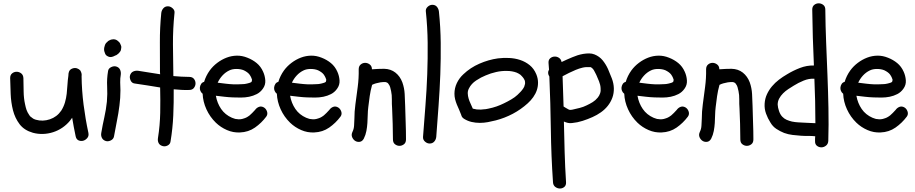

<svg xmlns="http://www.w3.org/2000/svg" viewBox="-20 -795 5407 1134"><path d="M461.9 -344.7Q462.9 -260.7 473.6 -176.8Q484.4 -92.8 502 -10.7Q505.9 7.8 495.6 20Q485.4 32.2 471.7 36.1Q458 40 444.3 34.2Q430.7 28.3 426.8 9.8Q415 -45.9 406.2 -99.6Q402.3 -94.7 399.4 -90.3Q396.5 -85.9 392.6 -81.1Q373 -57.6 347.7 -40.5Q322.3 -23.4 293.5 -14.2Q264.6 -4.9 234.4 -3.9Q204.1 -2.9 174.8 -10.7Q123 -25.4 95.7 -61.5Q68.4 -97.7 56.6 -144Q44.9 -190.4 43 -240.7Q41 -291 40 -334Q40 -352.5 51.8 -361.8Q63.5 -371.1 78.1 -371.1Q92.8 -371.1 105 -361.8Q117.2 -352.5 118.2 -334Q119.1 -294.9 119.6 -254.9Q120.1 -214.8 127.9 -179.7Q131.8 -160.2 136.7 -146Q141.6 -131.8 152.3 -116.2Q157.2 -109.4 157.7 -108.4Q158.2 -107.4 160.2 -106.4Q174.8 -94.7 179.7 -92.3Q184.6 -89.8 191.4 -87.9Q232.4 -76.2 274.4 -90.3Q316.4 -104.5 341.8 -141.6Q356.4 -165 363.8 -190.4Q371.1 -215.8 374 -241.7Q377 -267.6 378.4 -294.4Q379.9 -321.3 383.8 -347.7Q383.8 -377 398.9 -386.2Q414.1 -395.5 430.7 -392.6Q440.4 -389.6 446.3 -385.7L454.1 -378.9Q464.8 -361.3 461.9 -344.7Z M578.1 -9.8Q585.9 -56.6 596.2 -102.1Q606.4 -147.5 611.3 -194.3Q615.2 -240.2 612.8 -284.7Q610.4 -329.1 618.2 -375Q620.1 -390.6 636.2 -398.4Q652.3 -406.2 666 -402.3Q682.6 -397.5 689 -383.8Q695.3 -370.1 693.4 -354.5Q689.5 -332 689.9 -308.6Q690.4 -285.2 691.4 -261.7Q691.4 -216.8 685.5 -171.9Q679.7 -125 670.4 -80.1Q661.1 -35.2 653.3 10.7Q650.4 26.4 634.8 34.2Q619.1 42 605.5 38.1Q588.9 33.2 582 19.5Q575.2 5.9 578.1 -9.8ZM625 -459Q618.2 -460.9 611.3 -465.3Q604.5 -469.7 601.6 -476.6Q598.6 -484.4 596.7 -490.2Q594.7 -496.1 594.7 -503.9Q594.7 -512.7 597.7 -521.5Q601.6 -539.1 613.3 -546.9Q617.2 -552.7 624 -555.7Q634.8 -562.5 648.4 -563Q662.1 -563.5 672.9 -555.7Q677.7 -551.8 682.6 -547.4Q687.5 -543 690.4 -536.1Q692.4 -531.2 694.8 -525.4Q697.3 -519.5 696.3 -513.7Q695.3 -506.8 694.3 -501Q693.4 -495.1 689.5 -490.2Q684.6 -483.4 681.6 -480.5Q678.7 -477.5 671.9 -472.7Q668 -468.8 660.2 -466.8Q639.6 -455.1 625 -459Z M1097.7 -340.8Q1116.2 -340.8 1125.5 -329.1Q1134.8 -317.4 1134.8 -302.7Q1134.8 -288.1 1125.5 -275.9Q1116.2 -263.7 1097.7 -263.7Q1074.2 -262.7 1051.3 -264.2Q1028.3 -265.6 1005.9 -267.6Q1006.8 -190.4 1003.4 -113.3Q1000 -36.1 987.3 40Q985.4 56.6 969.7 64.5Q954.1 72.3 939.5 67.4Q922.9 62.5 916.5 49.3Q910.2 36.1 913.1 19.5Q924.8 -54.7 926.3 -128.9Q927.7 -203.1 925.8 -278.3Q888.7 -284.2 850.6 -290.5Q812.5 -296.9 775.4 -301.8Q758.8 -303.7 751.5 -319.8Q744.1 -335.9 748 -349.6Q752.9 -366.2 766.6 -372.6Q780.3 -378.9 795.9 -377Q828.1 -372.1 860.4 -366.7Q892.6 -361.3 925.8 -356.4Q924.8 -361.3 924.8 -371.1Q924.8 -459 924.3 -544.9Q923.8 -630.9 932.6 -718.8Q934.6 -734.4 944.8 -746.1Q955.1 -757.8 971.7 -757.8Q986.3 -757.8 999.5 -746.1Q1012.7 -734.4 1010.7 -718.8Q1001 -625 1001.5 -532.7Q1002 -440.4 1003.9 -345.7Q1027.3 -343.8 1050.8 -342.3Q1074.2 -340.8 1097.7 -340.8Z M1218.8 -378.9Q1237.3 -404.3 1263.2 -423.8Q1289.1 -443.4 1318.4 -454.6Q1347.7 -465.8 1378.9 -466.3Q1410.2 -466.8 1441.4 -454.1Q1471.7 -442.4 1496.1 -422.4Q1520.5 -402.3 1534.2 -371.1Q1544.9 -347.7 1546.9 -320.3Q1548.8 -293 1532.2 -270.5Q1517.6 -250 1496.6 -239.3Q1475.6 -228.5 1451.7 -223.6Q1427.7 -218.8 1402.8 -218.8Q1377.9 -218.8 1355.5 -219.7Q1330.1 -220.7 1305.2 -223.6Q1280.3 -226.6 1254.9 -229.5Q1262.7 -185.5 1286.1 -151.4Q1309.6 -117.2 1349.6 -99.6Q1360.4 -95.7 1366.2 -93.8Q1369.1 -92.8 1371.6 -92.3Q1374 -91.8 1377 -91.8Q1384.8 -90.8 1390.1 -90.3Q1395.5 -89.8 1400.4 -90.8Q1407.2 -91.8 1409.7 -92.3Q1412.1 -92.8 1415 -93.8Q1425.8 -96.7 1434.1 -100.6Q1442.4 -104.5 1454.1 -113.3Q1460 -118.2 1469.7 -127.9Q1479.5 -137.7 1486.3 -145.5Q1496.1 -159.2 1510.3 -164.1Q1524.4 -168.9 1539.1 -160.2Q1551.8 -152.3 1557.1 -136.2Q1562.5 -120.1 1552.7 -106.4Q1524.4 -68.4 1485.8 -41.5Q1447.3 -14.6 1397.5 -12.7Q1357.4 -10.7 1320.3 -26.9Q1283.2 -43 1254.9 -70.3Q1219.7 -104.5 1199.2 -149.4Q1178.7 -194.3 1176.8 -241.2Q1168 -248 1163.6 -258.3Q1159.2 -268.6 1160.6 -279.3Q1162.1 -290 1168 -299.3Q1173.8 -308.6 1185.5 -311.5Q1196.3 -347.7 1218.8 -378.9ZM1453.1 -355.5Q1442.4 -369.1 1419.9 -379.9Q1401.4 -387.7 1376.5 -387.7Q1351.6 -387.7 1334 -378.9Q1311.5 -368.2 1293.9 -349.1Q1276.4 -330.1 1265.6 -306.6Q1289.1 -303.7 1312.5 -300.8Q1335.9 -297.9 1359.4 -296.9Q1372.1 -296.9 1384.8 -296.9Q1397.5 -296.9 1410.2 -297.9Q1414.1 -297.9 1417.5 -298.3Q1420.9 -298.8 1424.8 -298.8Q1433.6 -300.8 1438 -301.3Q1442.4 -301.8 1447.3 -303.7Q1451.2 -304.7 1457 -306.6Q1461.9 -308.6 1462.9 -309.6Q1463.9 -310.5 1465.8 -311.5L1468.8 -323.2Q1466.8 -327.1 1466.3 -330.6Q1465.8 -334 1463.9 -336.9Q1462.9 -339.8 1459.5 -345.7Q1456.1 -351.6 1453.1 -355.5Z M1657.2 -378.9Q1675.8 -404.3 1701.7 -423.8Q1727.5 -443.4 1756.8 -454.6Q1786.1 -465.8 1817.4 -466.3Q1848.6 -466.8 1879.9 -454.1Q1910.2 -442.4 1934.6 -422.4Q1959 -402.3 1972.7 -371.1Q1983.4 -347.7 1985.4 -320.3Q1987.3 -293 1970.7 -270.5Q1956.1 -250 1935.1 -239.3Q1914.1 -228.5 1890.1 -223.6Q1866.2 -218.8 1841.3 -218.8Q1816.4 -218.8 1793.9 -219.7Q1768.6 -220.7 1743.7 -223.6Q1718.8 -226.6 1693.4 -229.5Q1701.2 -185.5 1724.6 -151.4Q1748 -117.2 1788.1 -99.6Q1798.8 -95.7 1804.7 -93.8Q1807.6 -92.8 1810.1 -92.3Q1812.5 -91.8 1815.4 -91.8Q1823.2 -90.8 1828.6 -90.3Q1834 -89.8 1838.9 -90.8Q1845.7 -91.8 1848.1 -92.3Q1850.6 -92.8 1853.5 -93.8Q1864.3 -96.7 1872.6 -100.6Q1880.9 -104.5 1892.6 -113.3Q1898.4 -118.2 1908.2 -127.9Q1918 -137.7 1924.8 -145.5Q1934.6 -159.2 1948.7 -164.1Q1962.9 -168.9 1977.5 -160.2Q1990.2 -152.3 1995.6 -136.2Q2001 -120.1 1991.2 -106.4Q1962.9 -68.4 1924.3 -41.5Q1885.7 -14.6 1835.9 -12.7Q1795.9 -10.7 1758.8 -26.9Q1721.7 -43 1693.4 -70.3Q1658.2 -104.5 1637.7 -149.4Q1617.2 -194.3 1615.2 -241.2Q1606.4 -248 1602.1 -258.3Q1597.7 -268.6 1599.1 -279.3Q1600.6 -290 1606.4 -299.3Q1612.3 -308.6 1624 -311.5Q1634.8 -347.7 1657.2 -378.9ZM1891.6 -355.5Q1880.9 -369.1 1858.4 -379.9Q1839.8 -387.7 1814.9 -387.7Q1790 -387.7 1772.5 -378.9Q1750 -368.2 1732.4 -349.1Q1714.8 -330.1 1704.1 -306.6Q1727.5 -303.7 1751 -300.8Q1774.4 -297.9 1797.9 -296.9Q1810.5 -296.9 1823.2 -296.9Q1835.9 -296.9 1848.6 -297.9Q1852.5 -297.9 1856 -298.3Q1859.4 -298.8 1863.3 -298.8Q1872.1 -300.8 1876.5 -301.3Q1880.9 -301.8 1885.7 -303.7Q1889.6 -304.7 1895.5 -306.6Q1900.4 -308.6 1901.4 -309.6Q1902.3 -310.5 1904.3 -311.5L1907.2 -323.2Q1905.3 -327.1 1904.8 -330.6Q1904.3 -334 1902.3 -336.9Q1901.4 -339.8 1897.9 -345.7Q1894.5 -351.6 1891.6 -355.5Z M2073.2 -93.8Q2073.2 -135.7 2079.1 -178.7Q2085.9 -230.5 2092.8 -281.7Q2099.6 -333 2098.6 -385.7Q2098.6 -404.3 2110.4 -414.1Q2122.1 -423.8 2136.7 -423.8Q2151.4 -423.8 2164.1 -414.1Q2176.8 -404.3 2176.8 -385.7Q2214.8 -388.7 2249 -388.7Q2288.1 -387.7 2315.4 -366.2Q2342.8 -344.7 2356.4 -308.6Q2368.2 -275.4 2370.1 -240.2Q2372.1 -205.1 2373 -169.9Q2374 -120.1 2376 -70.8Q2377.9 -21.5 2377.9 28.3Q2377.9 47.9 2365.7 57.1Q2353.5 66.4 2339.4 66.4Q2325.2 66.4 2313 57.1Q2300.8 47.9 2300.8 28.3Q2300.8 -18.6 2299.3 -63.5Q2297.9 -108.4 2295.9 -155.3Q2293.9 -180.7 2294.4 -207.5Q2294.9 -234.4 2290 -256.8Q2287.1 -270.5 2284.2 -280.8Q2281.2 -291 2273.4 -300.8Q2271.5 -304.7 2265.1 -307.6Q2258.8 -310.5 2253.9 -310.5Q2239.3 -310.5 2226.6 -308.6Q2213.9 -306.6 2200.2 -302.7Q2194.3 -300.8 2188.5 -298.8Q2182.6 -296.9 2177.7 -293.9Q2168 -258.8 2163.6 -227.1Q2159.2 -195.3 2155.3 -163.1Q2152.3 -139.6 2151.9 -115.7Q2151.4 -91.8 2149.9 -68.4Q2148.4 -44.9 2144 -21.5Q2139.6 2 2128.9 23.4Q2120.1 40 2105.5 42.5Q2090.8 44.9 2078.6 37.6Q2066.4 30.3 2060.1 15.6Q2053.7 1 2061.5 -15.6Q2070.3 -33.2 2071.3 -53.7Q2072.3 -74.2 2073.2 -93.8Z M2533.2 -766.6Q2550.8 -766.6 2560.5 -754.9Q2570.3 -743.2 2572.3 -727.5Q2582 -634.8 2583 -542Q2584 -449.2 2580.6 -356.4Q2577.1 -263.7 2570.3 -170.9Q2563.5 -78.1 2556.6 13.7Q2554.7 30.3 2544.4 41.5Q2534.2 52.7 2517.6 52.7Q2502.9 52.7 2490.2 41.5Q2477.5 30.3 2478.5 13.7Q2485.4 -78.1 2492.7 -170.9Q2500 -263.7 2503.4 -356.4Q2506.8 -449.2 2505.9 -542Q2504.9 -634.8 2495.1 -727.5Q2493.2 -743.2 2505.9 -754.9Q2518.6 -766.6 2533.2 -766.6Z M2920.9 -450.2Q2952.1 -454.1 2986.3 -452.6Q3020.5 -451.2 3051.8 -440.9Q3083 -430.7 3108.4 -410.2Q3133.8 -389.6 3147.5 -356.4Q3157.2 -333 3157.7 -309.1Q3158.2 -285.2 3150.9 -263.2Q3143.6 -241.2 3129.4 -221.2Q3115.2 -201.2 3096.7 -184.6Q3056.6 -148.4 3008.8 -123Q2960.9 -97.7 2908.2 -84Q2885.7 -78.1 2861.8 -73.7Q2837.9 -69.3 2813.5 -69.3Q2789.1 -69.3 2765.6 -74.7Q2742.2 -80.1 2721.7 -92.8Q2707 -101.6 2704.1 -116.2Q2698.2 -132.8 2691.4 -147.5Q2684.6 -162.1 2678.2 -177.7Q2671.9 -193.4 2668 -209Q2664.1 -224.6 2664.1 -241.2Q2664.1 -274.4 2678.2 -304.2Q2692.4 -334 2716.8 -356.4Q2757.8 -395.5 2811.5 -418.9Q2865.2 -442.4 2920.9 -450.2ZM3031.2 -366.2Q3004.9 -376 2974.6 -376Q2942.4 -377 2910.2 -369.6Q2877.9 -362.3 2848.6 -349.6Q2821.3 -338.9 2792.5 -319.8Q2763.7 -300.8 2750 -273.4Q2742.2 -258.8 2742.7 -243.7Q2743.2 -228.5 2747.6 -213.4Q2752 -198.2 2759.3 -183.1Q2766.6 -168 2772.5 -153.3Q2788.1 -149.4 2792 -149.4Q2793.9 -148.4 2796.9 -148.4Q2799.8 -148.4 2801.8 -148.4Q2821.3 -146.5 2836.9 -149.4Q2847.7 -149.4 2864.3 -153.3Q2889.6 -158.2 2913.1 -166.5Q2936.5 -174.8 2956.1 -184.6Q2978.5 -195.3 3000 -208Q3021.5 -220.7 3036.1 -234.4Q3045.9 -243.2 3054.7 -252.9Q3059.6 -257.8 3061.5 -260.7Q3066.4 -267.6 3069.3 -271Q3072.3 -274.4 3074.2 -279.3Q3078.1 -286.1 3078.1 -290Q3079.1 -292 3079.6 -294.9Q3080.1 -297.9 3081.1 -299.8V-310.5Q3080.1 -314.5 3080.1 -316.4Q3080.1 -318.4 3079.1 -320.3Q3076.2 -327.1 3073.7 -330.6Q3071.3 -334 3068.4 -337.9Q3069.3 -336.9 3065.9 -340.8Q3062.5 -344.7 3061.5 -345.7L3053.7 -353.5Q3048.8 -356.4 3043 -360.4Q3037.1 -364.3 3031.2 -366.2Z M3323.2 281.2Q3324.2 299.8 3313 309.1Q3301.8 318.4 3287.1 318.4Q3272.5 318.4 3259.8 309.1Q3247.1 299.8 3246.1 281.2Q3235.4 125 3233.4 -30.8Q3231.4 -186.5 3224.6 -342.8Q3210.9 -364.3 3222.7 -383.8Q3221.7 -394.5 3221.2 -403.8Q3220.7 -413.1 3219.7 -423.8Q3218.8 -441.4 3229.5 -450.7Q3240.2 -460 3254.4 -460.9Q3268.6 -461.9 3281.2 -453.6Q3293.9 -445.3 3296.9 -428.7Q3313.5 -436.5 3328.6 -443.4Q3343.8 -450.2 3360.4 -457Q3374 -462.9 3390.6 -468.3Q3407.2 -473.6 3424.8 -476.6Q3442.4 -479.5 3459.5 -479.5Q3476.6 -479.5 3491.2 -473.6Q3520.5 -461.9 3539.6 -438.5Q3558.6 -415 3571.3 -386.7Q3583 -359.4 3593.8 -331.5Q3604.5 -303.7 3605.5 -274.4Q3606.4 -244.1 3596.7 -217.8Q3586.9 -191.4 3569.8 -169.9Q3552.7 -148.4 3529.3 -131.8Q3505.9 -115.2 3479.5 -103.5Q3451.2 -90.8 3420.9 -81.1Q3390.6 -71.3 3359.4 -68.4Q3345.7 -66.4 3333.5 -69.3Q3321.3 -72.3 3310.5 -77.1Q3312.5 13.7 3314.9 102.5Q3317.4 191.4 3323.2 281.2ZM3302.7 -344.7Q3304.7 -299.8 3305.7 -255.4Q3306.6 -210.9 3308.6 -166Q3314.5 -162.1 3320.3 -158.7Q3326.2 -155.3 3333 -151.4Q3340.8 -146.5 3345.7 -146Q3350.6 -145.5 3361.3 -147.5Q3382.8 -152.3 3404.3 -157.7Q3425.8 -163.1 3445.3 -172.9Q3463.9 -181.6 3480.5 -191.9Q3497.1 -202.1 3510.7 -218.8Q3519.5 -229.5 3524.4 -243.7Q3529.3 -257.8 3527.3 -274.4Q3526.4 -293.9 3518.1 -314.5Q3509.8 -335 3502 -352.5Q3497.1 -361.3 3492.7 -370.6Q3488.3 -379.9 3482.4 -387.7Q3473.6 -396.5 3468.8 -398.4Q3441.4 -400.4 3420.9 -395.5Q3400.4 -390.6 3380.4 -382.3Q3360.4 -374 3340.8 -364.3Q3321.3 -354.5 3302.7 -344.7Z M3709 -378.9Q3727.5 -404.3 3753.4 -423.8Q3779.3 -443.4 3808.6 -454.6Q3837.9 -465.8 3869.1 -466.3Q3900.4 -466.8 3931.6 -454.1Q3961.9 -442.4 3986.3 -422.4Q4010.7 -402.3 4024.4 -371.1Q4035.2 -347.7 4037.1 -320.3Q4039.1 -293 4022.5 -270.5Q4007.8 -250 3986.8 -239.3Q3965.8 -228.5 3941.9 -223.6Q3918 -218.8 3893.1 -218.8Q3868.2 -218.8 3845.7 -219.7Q3820.3 -220.7 3795.4 -223.6Q3770.5 -226.6 3745.1 -229.5Q3752.9 -185.5 3776.4 -151.4Q3799.8 -117.2 3839.8 -99.6Q3850.6 -95.7 3856.4 -93.8Q3859.4 -92.8 3861.8 -92.3Q3864.3 -91.8 3867.2 -91.8Q3875 -90.8 3880.4 -90.3Q3885.7 -89.8 3890.6 -90.8Q3897.5 -91.8 3899.9 -92.3Q3902.3 -92.8 3905.3 -93.8Q3916 -96.7 3924.3 -100.6Q3932.6 -104.5 3944.3 -113.3Q3950.2 -118.2 3960 -127.9Q3969.7 -137.7 3976.6 -145.5Q3986.3 -159.2 4000.5 -164.1Q4014.6 -168.9 4029.3 -160.2Q4042 -152.3 4047.4 -136.2Q4052.7 -120.1 4043 -106.4Q4014.6 -68.4 3976.1 -41.5Q3937.5 -14.6 3887.7 -12.7Q3847.7 -10.7 3810.5 -26.9Q3773.4 -43 3745.1 -70.3Q3710 -104.5 3689.5 -149.4Q3668.9 -194.3 3667 -241.2Q3658.2 -248 3653.8 -258.3Q3649.4 -268.6 3650.9 -279.3Q3652.3 -290 3658.2 -299.3Q3664.1 -308.6 3675.8 -311.5Q3686.5 -347.7 3709 -378.9ZM3943.4 -355.5Q3932.6 -369.1 3910.2 -379.9Q3891.6 -387.7 3866.7 -387.7Q3841.8 -387.7 3824.2 -378.9Q3801.8 -368.2 3784.2 -349.1Q3766.6 -330.1 3755.9 -306.6Q3779.3 -303.7 3802.7 -300.8Q3826.2 -297.9 3849.6 -296.9Q3862.3 -296.9 3875 -296.9Q3887.7 -296.9 3900.4 -297.9Q3904.3 -297.9 3907.7 -298.3Q3911.1 -298.8 3915 -298.8Q3923.8 -300.8 3928.2 -301.3Q3932.6 -301.8 3937.5 -303.7Q3941.4 -304.7 3947.3 -306.6Q3952.1 -308.6 3953.1 -309.6Q3954.1 -310.5 3956.1 -311.5L3959 -323.2Q3957 -327.1 3956.5 -330.6Q3956.1 -334 3954.1 -336.9Q3953.1 -339.8 3949.7 -345.7Q3946.3 -351.6 3943.4 -355.5Z M4125 -93.8Q4125 -135.7 4130.9 -178.7Q4137.7 -230.5 4144.5 -281.7Q4151.4 -333 4150.4 -385.7Q4150.4 -404.3 4162.1 -414.1Q4173.8 -423.8 4188.5 -423.8Q4203.1 -423.8 4215.8 -414.1Q4228.5 -404.3 4228.5 -385.7Q4266.6 -388.7 4300.8 -388.7Q4339.8 -387.7 4367.2 -366.2Q4394.5 -344.7 4408.2 -308.6Q4419.9 -275.4 4421.9 -240.2Q4423.8 -205.1 4424.8 -169.9Q4425.8 -120.1 4427.7 -70.8Q4429.7 -21.5 4429.7 28.3Q4429.7 47.9 4417.5 57.1Q4405.3 66.4 4391.1 66.4Q4377 66.4 4364.7 57.1Q4352.5 47.9 4352.5 28.3Q4352.5 -18.6 4351.1 -63.5Q4349.6 -108.4 4347.7 -155.3Q4345.7 -180.7 4346.2 -207.5Q4346.7 -234.4 4341.8 -256.8Q4338.9 -270.5 4335.9 -280.8Q4333 -291 4325.2 -300.8Q4323.2 -304.7 4316.9 -307.6Q4310.5 -310.5 4305.7 -310.5Q4291 -310.5 4278.3 -308.6Q4265.6 -306.6 4252 -302.7Q4246.1 -300.8 4240.2 -298.8Q4234.4 -296.9 4229.5 -293.9Q4219.7 -258.8 4215.3 -227.1Q4210.9 -195.3 4207 -163.1Q4204.1 -139.6 4203.6 -115.7Q4203.1 -91.8 4201.7 -68.4Q4200.2 -44.9 4195.8 -21.5Q4191.4 2 4180.7 23.4Q4171.9 40 4157.2 42.5Q4142.6 44.9 4130.4 37.6Q4118.2 30.3 4111.8 15.6Q4105.5 1 4113.3 -15.6Q4122.1 -33.2 4123 -53.7Q4124 -74.2 4125 -93.8Z M4628.9 -356.4Q4664.1 -377.9 4704.6 -393.6Q4745.1 -409.2 4787.1 -408.2Q4783.2 -491.2 4780.8 -573.2Q4778.3 -655.3 4777.3 -738.3Q4777.3 -756.8 4789.1 -766.1Q4800.8 -775.4 4815.4 -775.4Q4830.1 -775.4 4842.3 -766.1Q4854.5 -756.8 4854.5 -738.3Q4855.5 -641.6 4859.4 -544.4Q4863.3 -447.3 4867.2 -350.6Q4871.1 -253.9 4873 -156.7Q4875 -59.6 4872.1 37.1Q4871.1 55.7 4858.4 65.4Q4845.7 75.2 4831.1 75.2Q4816.4 75.2 4804.7 65.9Q4793 56.6 4793.9 37.1Q4793.9 30.3 4793.9 23.4Q4793.9 16.6 4794.9 9.8Q4785.2 8.8 4775.9 8.3Q4766.6 7.8 4757.8 7.8Q4746.1 7.8 4734.4 7.8Q4722.7 7.8 4711.9 6.8Q4686.5 4.9 4661.1 2Q4635.7 -1 4611.3 -9.8Q4586.9 -19.5 4565.4 -33.7Q4543.9 -47.9 4530.3 -71.3Q4514.6 -95.7 4504.4 -124Q4494.1 -152.3 4496.1 -182.6Q4498 -212.9 4509.8 -238.3Q4521.5 -263.7 4539.6 -285.2Q4557.6 -306.6 4580.6 -324.2Q4603.5 -341.8 4628.9 -356.4ZM4795.9 -67.4Q4795.9 -198.2 4790 -330.1Q4757.8 -332 4726.1 -318.8Q4694.3 -305.7 4668 -289.1Q4653.3 -280.3 4636.2 -269Q4619.1 -257.8 4605 -243.7Q4590.8 -229.5 4582 -212.9Q4573.2 -196.3 4573.2 -176.8Q4574.2 -159.2 4581.1 -139.2Q4587.9 -119.1 4599.6 -106.4Q4611.3 -93.8 4626 -87.4Q4640.6 -81.1 4657.2 -77.1Q4676.8 -73.2 4694.8 -72.3Q4712.9 -71.3 4732.4 -70.3Q4748 -70.3 4763.7 -68.8Q4779.3 -67.4 4795.9 -67.4Z M5002 -378.9Q5020.5 -404.3 5046.4 -423.8Q5072.3 -443.4 5101.6 -454.6Q5130.9 -465.8 5162.1 -466.3Q5193.4 -466.8 5224.6 -454.1Q5254.9 -442.4 5279.3 -422.4Q5303.7 -402.3 5317.4 -371.1Q5328.1 -347.7 5330.1 -320.3Q5332 -293 5315.4 -270.5Q5300.8 -250 5279.8 -239.3Q5258.8 -228.5 5234.9 -223.6Q5210.9 -218.8 5186 -218.8Q5161.1 -218.8 5138.7 -219.7Q5113.3 -220.7 5088.4 -223.6Q5063.5 -226.6 5038.1 -229.5Q5045.9 -185.5 5069.3 -151.4Q5092.8 -117.2 5132.8 -99.6Q5143.6 -95.7 5149.4 -93.8Q5152.3 -92.8 5154.8 -92.3Q5157.2 -91.8 5160.2 -91.8Q5168 -90.8 5173.3 -90.3Q5178.7 -89.8 5183.6 -90.8Q5190.4 -91.8 5192.9 -92.3Q5195.3 -92.8 5198.2 -93.8Q5209 -96.7 5217.3 -100.6Q5225.6 -104.5 5237.3 -113.3Q5243.2 -118.2 5252.9 -127.9Q5262.7 -137.7 5269.5 -145.5Q5279.3 -159.2 5293.5 -164.1Q5307.6 -168.9 5322.3 -160.2Q5335 -152.3 5340.3 -136.2Q5345.7 -120.1 5335.9 -106.4Q5307.6 -68.4 5269 -41.5Q5230.5 -14.6 5180.7 -12.7Q5140.6 -10.7 5103.5 -26.9Q5066.4 -43 5038.1 -70.3Q5002.9 -104.5 4982.4 -149.4Q4961.9 -194.3 4960 -241.2Q4951.2 -248 4946.8 -258.3Q4942.4 -268.6 4943.8 -279.3Q4945.3 -290 4951.2 -299.3Q4957 -308.6 4968.8 -311.5Q4979.5 -347.7 5002 -378.9ZM5236.3 -355.5Q5225.6 -369.1 5203.1 -379.9Q5184.6 -387.7 5159.7 -387.7Q5134.8 -387.7 5117.2 -378.9Q5094.7 -368.2 5077.1 -349.1Q5059.6 -330.1 5048.8 -306.6Q5072.3 -303.7 5095.7 -300.8Q5119.1 -297.9 5142.6 -296.9Q5155.3 -296.9 5168 -296.9Q5180.7 -296.9 5193.4 -297.9Q5197.3 -297.9 5200.7 -298.3Q5204.1 -298.8 5208 -298.8Q5216.8 -300.8 5221.2 -301.3Q5225.6 -301.8 5230.5 -303.7Q5234.4 -304.7 5240.2 -306.6Q5245.1 -308.6 5246.1 -309.6Q5247.1 -310.5 5249 -311.5L5252 -323.2Q5250 -327.1 5249.5 -330.6Q5249 -334 5247.1 -336.9Q5246.1 -339.8 5242.7 -345.7Q5239.3 -351.6 5236.3 -355.5Z"/></svg>

Font: Schoolbell
Style: Regular
Weight: 400
Designer: Font Diner, Inc
Foundry: Font Diner, Inc
Version: Version 1.000